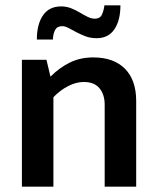

<svg xmlns="http://www.w3.org/2000/svg" viewBox="-20 -699 593 719"><path d="M180 0H62V-475H154L169 -412Q203 -446 242 -465Q281 -484 329 -484Q406 -484 448 -441.5Q490 -399 490 -321V0H372V-307Q372 -345 352.5 -368.5Q333 -392 294 -392Q265 -392 235 -376.5Q205 -361 180 -335ZM118 -551Q118 -608 141 -641.5Q164 -675 209 -675Q229 -675 246.5 -668Q264 -661 279 -652Q294 -643 308 -636Q322 -629 335 -629Q355 -629 362 -645Q369 -661 371 -679H431Q431 -623 408.5 -589.5Q386 -556 342 -556Q319 -556 300.5 -563Q282 -570 266 -578.5Q250 -587 237 -594Q224 -601 213 -601Q194 -601 186.5 -587Q179 -573 178 -551Z"/></svg>

Font: Mukta Malar SemiBold
Style: Regular
Weight: 600
Designer: Aadarsh Rajan, Girish Dalvi, Yashodeep Gholap
Foundry: Ek Type
Version: Version 2.538;PS 1.000;hotconv 16.6.51;makeotf.lib2.5.65220;